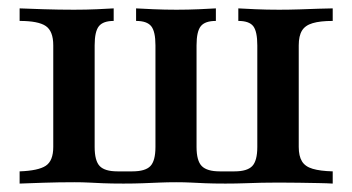

<svg xmlns="http://www.w3.org/2000/svg" viewBox="-20 -436 836 456"><path d="M26.6 0V-29Q71 -30.6 88.7 -42.3Q106.5 -54 106.5 -87.1V-328.2Q106.5 -362.1 88.7 -374.2Q71 -386.3 26.6 -386.3V-416.1Q45.2 -415.3 82.7 -414.1Q120.2 -412.9 155.6 -412.9Q184.7 -412.9 210.9 -414.1Q237.1 -415.3 250 -416.1V-386.3Q225 -386.3 214.9 -373.8Q204.8 -361.3 204.8 -328.2V-87.1Q204.8 -54 216.9 -41.5Q229 -29 258.9 -29H294.4Q325 -29 337.1 -41.5Q349.2 -54 349.2 -87.1V-328.2Q349.2 -361.3 339.1 -373.8Q329 -386.3 303.2 -386.3V-416.1Q316.9 -415.3 344 -414.1Q371 -412.9 399.2 -412.9Q426.6 -412.9 453.2 -414.1Q479.8 -415.3 492.7 -416.1V-386.3Q466.9 -386.3 456.9 -373.8Q446.8 -361.3 446.8 -328.2V-87.1Q446.8 -54 459.3 -41.5Q471.8 -29 501.6 -29H537.1Q566.9 -29 579 -41.5Q591.1 -54 591.1 -87.1V-328.2Q591.1 -361.3 581.5 -373.8Q571.8 -386.3 546 -386.3V-416.1Q559.7 -415.3 586.3 -414.1Q612.9 -412.9 642.7 -412.9Q666.1 -412.9 690.7 -413.7Q715.3 -414.5 736.7 -415.3Q758.1 -416.1 770.2 -416.1V-386.3Q740.3 -386.3 722.6 -381Q704.8 -375.8 697.2 -363.3Q689.5 -350.8 689.5 -328.2V-87.1Q689.5 -65.3 697.2 -52.8Q704.8 -40.3 722.6 -35.1Q740.3 -29.8 770.2 -29V0Q758.1 -0.8 736.7 -1.2Q715.3 -1.6 690.3 -2Q665.3 -2.4 641.9 -2.4Q621 -2.4 601.6 -2Q582.3 -1.6 561.7 -0.8Q541.1 0 515.3 0Q486.3 0 467.7 -0.8Q449.2 -1.6 433.5 -2.4Q417.7 -3.2 398.4 -3.2Q378.2 -3.2 358.9 -2.4Q339.5 -1.6 319.4 -0.8Q299.2 0 273.4 0Q243.5 0 225 -0.8Q206.5 -1.6 191.1 -2.4Q175.8 -3.2 156.5 -3.2Q120.2 -3.2 82.7 -2Q45.2 -0.8 26.6 0Z"/></svg>

Font: Playfair SemiBold
Style: Regular
Weight: 600
Designer: Claus Eggers Sørensen
Foundry: Claus Eggers Sørensen
Version: Version 2.001;gftools[0.9.30]